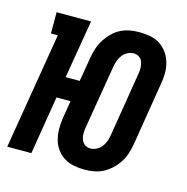

<svg xmlns="http://www.w3.org/2000/svg" viewBox="-98 -610 683 700"><g transform="rotate(15 243.5 -260.0)"><path d="M280 8Q259 8 239 4Q219 0 202.5 -10.5Q186 -21 174.5 -37Q163 -53 158 -72.5Q153 -92 153 -112.5Q153 -133 156 -154L167 -220H114L78 0H-13L60 -440H34V-520H164L127 -300H180L196 -394Q199 -412 205 -429.5Q211 -447 221 -462.5Q231 -478 244.5 -491.5Q258 -505 275 -513.5Q292 -522 310 -525Q328 -528 345 -528Q366 -528 386.5 -524Q407 -520 423 -509.5Q439 -499 450.5 -483Q462 -467 467.5 -447.5Q473 -428 473 -407.5Q473 -387 469 -366L430 -126Q427 -108 421 -90.5Q415 -73 405 -57.5Q395 -42 380.5 -28.5Q366 -15 349.5 -6.5Q333 2 315 5Q297 8 280 8ZM281 -72Q293 -72 304.5 -78Q316 -84 323.5 -94Q331 -104 335 -115.5Q339 -127 341 -139L380 -379Q382 -390 382 -402Q382 -414 378.5 -424.5Q375 -435 366 -441.5Q357 -448 345 -448Q333 -448 321.5 -442Q310 -436 302.5 -426Q295 -416 291 -404.5Q287 -393 285 -381L245 -141Q243 -130 243 -118Q243 -106 247 -95.5Q251 -85 260 -78.5Q269 -72 281 -72Z"/></g></svg>

Font: Iosevka Curly Slab Medium
Style: Italic
Weight: 500
Italic angle: -9°
Monospace: yes
Designer: Belleve Invis
Foundry: Belleve Invis
Version: Version 22.1.2; ttfautohint (v1.8.4)